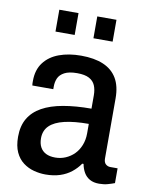

<svg xmlns="http://www.w3.org/2000/svg" viewBox="-83 -784 665 857"><g transform="rotate(10 249.5 -355.5)"><path d="M182 12Q156 12 129.5 5Q103 -2 81 -18.5Q59 -35 46 -63Q33 -91 33 -133Q33 -182 53 -216Q73 -250 111.5 -271.5Q150 -293 206.5 -303Q263 -313 334 -313V-373Q334 -399 326 -418Q318 -437 298.5 -447.5Q279 -458 244 -458Q207 -458 186.5 -447Q166 -436 158.5 -419Q151 -402 151 -381V-369H56Q55 -374 55 -379Q55 -384 55 -390Q55 -440 80 -473Q105 -506 148.5 -522Q192 -538 248 -538Q308 -538 349 -520.5Q390 -503 411 -467.5Q432 -432 432 -377V-105Q432 -87 441 -79Q450 -71 462 -71H495V-4Q482 1 464.5 6Q447 11 425 11Q400 11 383 1.5Q366 -8 356 -25Q346 -42 342 -64H336Q321 -42 299 -24.5Q277 -7 248 2.5Q219 12 182 12ZM212 -70Q237 -70 259 -79.5Q281 -89 297.5 -105.5Q314 -122 324 -146.5Q334 -171 334 -201V-244Q269 -244 224.5 -233.5Q180 -223 157.5 -201Q135 -179 135 -144Q135 -120 144 -103.5Q153 -87 170 -78.5Q187 -70 212 -70ZM116 -624V-723H203V-624ZM288 -624V-723H375V-624Z"/></g></svg>

Font: Archivo SemiCondensed Medium
Style: Regular
Weight: 500
Width: 4
Designer: Hector Gatti
Foundry: Omnibus-Type
Version: Version 2.001